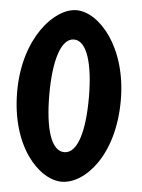

<svg xmlns="http://www.w3.org/2000/svg" viewBox="-52 -754 593 803"><g transform="rotate(5 244.5 -352.0)"><path d="M19 -352C19 -118 144 8 237 8C332 8 454 -118 454 -352C454 -576 332 -712 237 -712C144 -712 19 -576 19 -352ZM154 -352C154 -492 182 -589 237 -589C292 -589 320 -492 320 -352C320 -208 292 -116 237 -116C182 -116 154 -208 154 -352Z"/></g></svg>

Font: Ampere
Style: UltCnd
Weight: 400
Version: Version 1